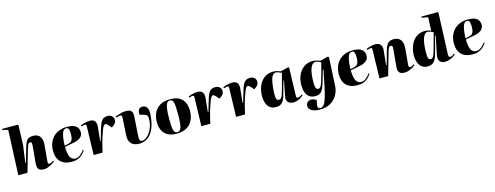

<svg xmlns="http://www.w3.org/2000/svg" viewBox="-22 -1774 7765 3010"><g transform="rotate(-15 3860.5 -268.5)"><path d="M662 -64Q654 -55 634 -42Q614 -29 588.5 -16Q563 -3 536 5.5Q509 14 485 14Q414 14 393 -17.5Q372 -49 377 -106L401 -367Q405 -410 402 -429.5Q399 -449 378 -449Q363 -449 353 -440Q343 -431 334 -406.5Q325 -382 312 -337L215 0H66L98 -728L6 -751L8 -767H261L272 -756L261 -438L222 -157L231 -156L289 -357Q309 -427 327 -466Q345 -505 373 -521Q401 -537 452 -537Q490 -537 523 -520Q556 -503 574 -462Q592 -421 586 -348L563 -94Q561 -69 565 -58.5Q569 -48 584 -48Q615 -48 653 -79Z M998 -535Q1099 -535 1143 -498.5Q1187 -462 1187 -403Q1187 -359 1165.5 -332Q1144 -305 1111 -290.5Q1078 -276 1042.5 -269Q1007 -262 980 -257L888 -239Q891 -118 919 -69.5Q947 -21 1001 -21Q1045 -21 1082.5 -52.5Q1120 -84 1147 -122L1159 -114Q1153 -104 1137.5 -83Q1122 -62 1096 -39.5Q1070 -17 1031 -1.5Q992 14 938 14Q814 14 752 -49.5Q690 -113 690 -223Q690 -315 727 -385.5Q764 -456 833 -495.5Q902 -535 998 -535ZM1030 -416Q1030 -459 1020.5 -488Q1011 -517 981 -517Q932 -517 912 -447.5Q892 -378 888 -258L946 -271Q974 -277 993 -290.5Q1012 -304 1021 -333Q1030 -362 1030 -416Z M1302 -459Q1303 -473 1299.5 -484Q1296 -495 1280 -495Q1272 -495 1259.5 -492.5Q1247 -490 1223 -481L1215 -500Q1233 -509 1259.5 -517Q1286 -525 1314.5 -530Q1343 -535 1367 -535Q1426 -535 1449.5 -501.5Q1473 -468 1467 -411L1444 -183H1452L1512 -384Q1533 -458 1564 -496.5Q1595 -535 1657 -535Q1699 -535 1726 -511Q1753 -487 1753 -449Q1753 -410 1731 -386.5Q1709 -363 1675 -344L1635 -390Q1609 -421 1591 -421Q1583 -421 1573 -414Q1563 -407 1550.5 -383.5Q1538 -360 1521 -310Q1505 -265 1495 -233.5Q1485 -202 1478 -177.5Q1471 -153 1465 -130.5Q1459 -108 1453 -80L1434 0H1289Z M2222 -535Q2267 -535 2290.5 -502Q2314 -469 2314 -420Q2314 -368 2306 -308.5Q2298 -249 2279 -192Q2260 -135 2226.5 -88.5Q2193 -42 2143.5 -14Q2094 14 2024 14Q2002 14 1973 8Q1944 2 1917.5 -16.5Q1891 -35 1874.5 -71.5Q1858 -108 1862 -169L1878 -453Q1880 -478 1865 -486.5Q1850 -495 1815 -484L1787 -474L1779 -494Q1811 -506 1859 -520.5Q1907 -535 1956 -535Q2021 -535 2043 -505.5Q2065 -476 2061 -422L2041 -116Q2038 -68 2045.5 -43.5Q2053 -19 2085 -19Q2113 -19 2146 -41Q2179 -63 2208 -104Q2237 -145 2256 -202.5Q2275 -260 2275 -331Q2275 -361 2265 -376Q2255 -391 2239 -397.5Q2223 -404 2205 -409L2148 -424Q2142 -470 2159.5 -502.5Q2177 -535 2222 -535Z M2634 14Q2547 14 2490.5 -18Q2434 -50 2406.5 -107.5Q2379 -165 2379 -240Q2379 -319 2408.5 -386.5Q2438 -454 2503 -494.5Q2568 -535 2675 -535Q2802 -535 2865 -467.5Q2928 -400 2928 -282Q2928 -225 2912.5 -172Q2897 -119 2862.5 -77Q2828 -35 2772 -10.5Q2716 14 2634 14ZM2648 -7Q2686 -7 2704 -40Q2722 -73 2727.5 -134.5Q2733 -196 2733 -281Q2733 -405 2721.5 -461Q2710 -517 2664 -517Q2636 -517 2617.5 -494.5Q2599 -472 2589 -411Q2579 -350 2579 -235Q2579 -114 2592 -60.5Q2605 -7 2648 -7Z M3050 -459Q3051 -473 3047.5 -484Q3044 -495 3028 -495Q3020 -495 3007.5 -492.5Q2995 -490 2971 -481L2963 -500Q2981 -509 3007.5 -517Q3034 -525 3062.5 -530Q3091 -535 3115 -535Q3174 -535 3197.5 -501.5Q3221 -468 3215 -411L3192 -183H3200L3260 -384Q3281 -458 3312 -496.5Q3343 -535 3405 -535Q3447 -535 3474 -511Q3501 -487 3501 -449Q3501 -410 3479 -386.5Q3457 -363 3423 -344L3383 -390Q3357 -421 3339 -421Q3331 -421 3321 -414Q3311 -407 3298.5 -383.5Q3286 -360 3269 -310Q3253 -265 3243 -233.5Q3233 -202 3226 -177.5Q3219 -153 3213 -130.5Q3207 -108 3201 -80L3182 0H3037Z M3614 -459Q3615 -473 3611.5 -484Q3608 -495 3592 -495Q3584 -495 3571.5 -492.5Q3559 -490 3535 -481L3527 -500Q3545 -509 3571.5 -517Q3598 -525 3626.5 -530Q3655 -535 3679 -535Q3738 -535 3761.5 -501.5Q3785 -468 3779 -411L3756 -183H3764L3824 -384Q3845 -458 3876 -496.5Q3907 -535 3969 -535Q4011 -535 4038 -511Q4065 -487 4065 -449Q4065 -410 4043 -386.5Q4021 -363 3987 -344L3947 -390Q3921 -421 3903 -421Q3895 -421 3885 -414Q3875 -407 3862.5 -383.5Q3850 -360 3833 -310Q3817 -265 3807 -233.5Q3797 -202 3790 -177.5Q3783 -153 3777 -130.5Q3771 -108 3765 -80L3746 0H3601Z M4591 -87Q4590 -65 4594.5 -52.5Q4599 -40 4618 -40Q4637 -40 4655.5 -52Q4674 -64 4686 -73L4697 -59Q4688 -49 4663 -31.5Q4638 -14 4603 0Q4568 14 4528 14Q4475 14 4444 -18Q4413 -50 4426 -112L4474 -355L4465 -357L4417 -186Q4407 -149 4396.5 -113.5Q4386 -78 4369 -49Q4352 -20 4323 -3Q4294 14 4247 14Q4187 14 4150 -15Q4113 -44 4095 -94Q4077 -144 4077 -206Q4077 -295 4107.5 -369.5Q4138 -444 4197.5 -489.5Q4257 -535 4344 -535Q4381 -535 4410.5 -526Q4440 -517 4464 -508L4591 -540L4604 -530ZM4319 -84Q4341 -84 4355 -98.5Q4369 -113 4381.5 -148.5Q4394 -184 4411 -248L4473 -480Q4448 -494 4424 -502.5Q4400 -511 4380 -511Q4328 -511 4303.5 -431.5Q4279 -352 4273 -201Q4271 -140 4281 -112Q4291 -84 4319 -84Z M5116 -362 5106 -364 5065 -219Q5043 -142 5022.5 -91.5Q5002 -41 4971.5 -16.5Q4941 8 4889 8Q4826 8 4788.5 -21Q4751 -50 4734 -100Q4717 -150 4717 -214Q4717 -305 4749.5 -377.5Q4782 -450 4841.5 -492.5Q4901 -535 4983 -535Q5011 -535 5039.5 -529Q5068 -523 5103 -507L5234 -540L5250 -529L5226 -65Q5225 -33 5214.5 6Q5204 45 5181 84.5Q5158 124 5120.5 157Q5083 190 5027 210Q4971 230 4894 230Q4874 230 4845 226Q4816 222 4788 210.5Q4760 199 4741 178.5Q4722 158 4722 125Q4722 89 4745.5 66Q4769 43 4807 43Q4833 43 4854 52.5Q4875 62 4892 78L4882 112Q4853 209 4916 209Q4948 209 4973 176.5Q4998 144 5020 73.5Q5042 3 5065 -110ZM4963 -91Q4982 -91 4997 -110Q5012 -129 5029 -179.5Q5046 -230 5071 -324L5112 -480Q5089 -494 5067.5 -502.5Q5046 -511 5020 -511Q4973 -511 4943 -436.5Q4913 -362 4912 -210Q4912 -140 4924 -115.5Q4936 -91 4963 -91Z M5636 -535Q5737 -535 5781 -498.5Q5825 -462 5825 -403Q5825 -359 5803.5 -332Q5782 -305 5749 -290.5Q5716 -276 5680.5 -269Q5645 -262 5618 -257L5526 -239Q5529 -118 5557 -69.5Q5585 -21 5639 -21Q5683 -21 5720.5 -52.5Q5758 -84 5785 -122L5797 -114Q5791 -104 5775.5 -83Q5760 -62 5734 -39.5Q5708 -17 5669 -1.5Q5630 14 5576 14Q5452 14 5390 -49.5Q5328 -113 5328 -223Q5328 -315 5365 -385.5Q5402 -456 5471 -495.5Q5540 -535 5636 -535ZM5668 -416Q5668 -459 5658.5 -488Q5649 -517 5619 -517Q5570 -517 5550 -447.5Q5530 -378 5526 -258L5584 -271Q5612 -277 5631 -290.5Q5650 -304 5659 -333Q5668 -362 5668 -416Z M6514 -61Q6498 -48 6469 -30Q6440 -12 6405 1Q6370 14 6336 14Q6275 14 6250.5 -15Q6226 -44 6230 -92L6257 -391Q6260 -422 6254.5 -435Q6249 -448 6232 -448Q6210 -448 6199 -432Q6188 -416 6174 -367L6069 0H5928L5940 -461Q5941 -475 5937.5 -485Q5934 -495 5917 -495Q5907 -495 5892 -490.5Q5877 -486 5861 -481L5853 -500Q5862 -504 5886.5 -512.5Q5911 -521 5942 -528Q5973 -535 6000 -535Q6055 -535 6083.5 -503.5Q6112 -472 6106 -415L6082 -174L6091 -173L6153 -393Q6166 -438 6181.5 -470Q6197 -502 6225.5 -519.5Q6254 -537 6305 -537Q6375 -537 6412 -489.5Q6449 -442 6440 -348L6417 -89Q6416 -69 6419 -58.5Q6422 -48 6440 -48Q6456 -48 6473 -57Q6490 -66 6503 -76Z M7061 -79Q7061 -67 7065.5 -53.5Q7070 -40 7090 -40Q7111 -40 7128.5 -52Q7146 -64 7158 -73L7168 -59Q7160 -50 7133 -32.5Q7106 -15 7068.5 -0.5Q7031 14 6992 14Q6929 14 6904.5 -23Q6880 -60 6892 -120L6953 -420L6943 -423L6893 -231Q6880 -182 6867.5 -138Q6855 -94 6836.5 -59.5Q6818 -25 6787 -5.5Q6756 14 6707 14Q6653 14 6616 -15Q6579 -44 6560 -94Q6541 -144 6541 -206Q6541 -270 6558 -328.5Q6575 -387 6608.5 -434Q6642 -481 6692 -508Q6742 -535 6808 -535Q6828 -535 6857.5 -529Q6887 -523 6905 -513L6914 -730L6813 -748L6815 -767H7083L7088 -756ZM6783 -85Q6801 -85 6814.5 -97Q6828 -109 6842.5 -147.5Q6857 -186 6878 -266L6936 -479Q6911 -494 6887 -502.5Q6863 -511 6844 -511Q6793 -511 6765 -426.5Q6737 -342 6737 -192Q6737 -134 6746.5 -109.5Q6756 -85 6783 -85Z M7504 -535Q7605 -535 7649 -498.5Q7693 -462 7693 -403Q7693 -359 7671.5 -332Q7650 -305 7617 -290.5Q7584 -276 7548.5 -269Q7513 -262 7486 -257L7394 -239Q7397 -118 7425 -69.5Q7453 -21 7507 -21Q7551 -21 7588.5 -52.5Q7626 -84 7653 -122L7665 -114Q7659 -104 7643.5 -83Q7628 -62 7602 -39.5Q7576 -17 7537 -1.5Q7498 14 7444 14Q7320 14 7258 -49.5Q7196 -113 7196 -223Q7196 -315 7233 -385.5Q7270 -456 7339 -495.5Q7408 -535 7504 -535ZM7536 -416Q7536 -459 7526.5 -488Q7517 -517 7487 -517Q7438 -517 7418 -447.5Q7398 -378 7394 -258L7452 -271Q7480 -277 7499 -290.5Q7518 -304 7527 -333Q7536 -362 7536 -416Z"/></g></svg>

Font: Literata 72pt ExtraBold
Style: Italic
Weight: 800
Italic angle: -2°
Designer: Latin by Veronika Burian and Jose Scaglione. Greek by Irene Vlachou. Cyrillic by Vera Evstafieva
Foundry: TypeTogether
Version: Version 3.002